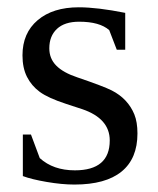

<svg xmlns="http://www.w3.org/2000/svg" viewBox="-20 -491 429 521"><path d="M353 -128.9Q353 -60.5 309.8 -25.4Q266.6 9.8 182.1 9.8Q147.9 9.8 106.7 2.7Q65.4 -4.4 42 -13.2V-126H64L87.9 -62Q124.5 -28.8 183.1 -28.8Q277.8 -28.8 277.8 -109.9Q277.8 -169.4 203.1 -194.8L159.7 -209Q110.4 -225.1 87.9 -241.7Q65.4 -258.3 53.2 -282.5Q41 -306.6 41 -340.8Q41 -401.4 82.3 -436.3Q123.5 -471.2 193.8 -471.2Q244.1 -471.2 319.8 -456.1V-356H296.9L276.4 -409.2Q250.5 -432.1 194.8 -432.1Q155.3 -432.1 134.5 -412.6Q113.8 -393.1 113.8 -359.9Q113.8 -332 132.6 -313Q151.4 -293.9 189.5 -281.2Q261.2 -256.8 283.2 -245.6Q305.2 -234.4 320.6 -218Q335.9 -201.7 344.5 -180.7Q353 -159.7 353 -128.9Z"/></svg>

Font: Tinos
Style: Regular
Weight: 400
Designer: Steve Matteson
Foundry: Monotype Imaging Inc.
Version: Version 1.23